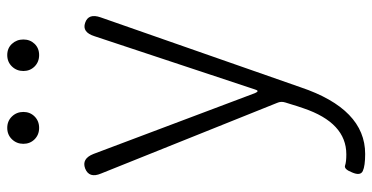

<svg xmlns="http://www.w3.org/2000/svg" viewBox="-269 -519 1028 530"><g transform="rotate(-90 245.0 -254.0)"><path d="M85 240Q52 240 38 233.5Q24 227 34 204Q43 181 53 184.5Q63 188 84 188Q171 188 211 70Q217 53 222 36L227 20Q231 8 226 -3L31 -489Q17 -522 45 -533Q72 -543 85 -510L253 -64Q256 -57 258.5 -57Q261 -57 263 -64L410 -507Q421 -542 447 -533Q474 -524 462 -490L269 62Q209 240 85 240ZM157 -660Q138 -660 125.5 -672.5Q113 -685 113 -703.5Q113 -722 125.5 -735Q138 -748 157 -748Q176 -748 188.5 -735Q201 -722 201 -703.5Q201 -685 188.5 -672.5Q176 -660 157 -660ZM358 -660Q339 -660 326.5 -672.5Q314 -685 314 -703.5Q314 -722 326.5 -735Q339 -748 358 -748Q377 -748 389 -735Q401 -722 401 -703.5Q401 -685 389 -672.5Q377 -660 358 -660Z"/></g></svg>

Font: Resource Han Rounded KR Light
Style: Regular
Weight: 300
Designer: Cyano Hao (round all glyphs); Ryoko NISHIZUKA 西塚涼子 (kana, bopomofo & ideographs); Paul D. Hunt (Latin, Greek & Cyrillic)
Foundry: Cyano Hao
Version: 0.990